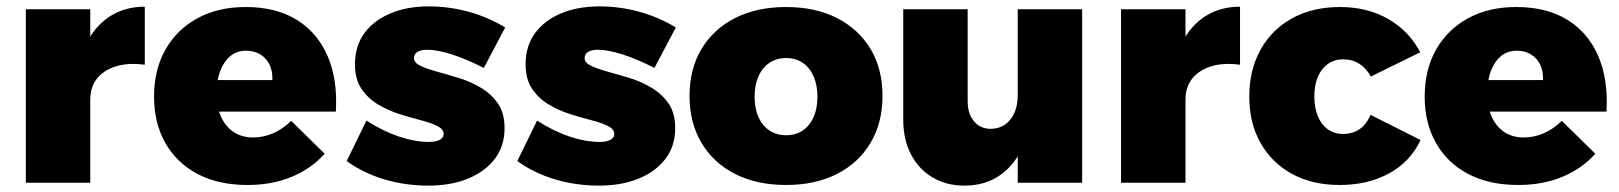

<svg xmlns="http://www.w3.org/2000/svg" viewBox="-20 -573 5077 602"><path d="M434 -370Q382 -377 343.5 -365Q305 -353 284 -326.5Q263 -300 263 -260L217 -269Q217 -356 243.5 -420Q270 -484 319 -518Q368 -552 434 -552ZM61 -544H263V0H61Z M834 -322Q835 -350 825 -370.5Q815 -391 796 -402.5Q777 -414 752 -414Q722 -414 701.5 -396.5Q681 -379 670 -349Q659 -319 659 -281Q659 -237 673.5 -206Q688 -175 713.5 -158.5Q739 -142 773 -142Q839 -142 893 -194L998 -91Q956 -44 894.5 -18.5Q833 7 756 7Q665 7 599.5 -27.5Q534 -62 498.5 -124.5Q463 -187 463 -270Q463 -355 499 -418Q535 -481 599.5 -516Q664 -551 750 -551Q846 -551 911 -510.5Q976 -470 1007.5 -396.5Q1039 -323 1033 -223H632V-322Z M1497 -360Q1442 -388 1396.5 -402.5Q1351 -417 1319 -417Q1301 -417 1289.5 -410.5Q1278 -404 1278 -391Q1278 -376 1298.5 -366.5Q1319 -357 1351.5 -348Q1384 -339 1420 -328Q1456 -317 1488.5 -297.5Q1521 -278 1541.5 -248Q1562 -218 1562 -171Q1562 -115 1531.5 -75Q1501 -35 1447.5 -13Q1394 9 1323 9Q1251 9 1185.5 -10.5Q1120 -30 1067 -68L1129 -195Q1180 -162 1230.5 -145Q1281 -128 1326 -128Q1340 -128 1350 -131Q1360 -134 1365.5 -139.5Q1371 -145 1371 -153Q1371 -168 1351 -178Q1331 -188 1299.5 -196Q1268 -204 1232 -215.5Q1196 -227 1164.5 -246Q1133 -265 1113 -295Q1093 -325 1093 -371Q1093 -429 1122.5 -469Q1152 -509 1204 -531Q1256 -553 1325 -553Q1387 -553 1448 -536.5Q1509 -520 1564 -487Z M2032 -360Q1977 -388 1931.5 -402.5Q1886 -417 1854 -417Q1836 -417 1824.5 -410.5Q1813 -404 1813 -391Q1813 -376 1833.5 -366.5Q1854 -357 1886.5 -348Q1919 -339 1955 -328Q1991 -317 2023.5 -297.5Q2056 -278 2076.5 -248Q2097 -218 2097 -171Q2097 -115 2066.5 -75Q2036 -35 1982.5 -13Q1929 9 1858 9Q1786 9 1720.5 -10.5Q1655 -30 1602 -68L1664 -195Q1715 -162 1765.5 -145Q1816 -128 1861 -128Q1875 -128 1885 -131Q1895 -134 1900.5 -139.5Q1906 -145 1906 -153Q1906 -168 1886 -178Q1866 -188 1834.5 -196Q1803 -204 1767 -215.5Q1731 -227 1699.5 -246Q1668 -265 1648 -295Q1628 -325 1628 -371Q1628 -429 1657.5 -469Q1687 -509 1739 -531Q1791 -553 1860 -553Q1922 -553 1983 -536.5Q2044 -520 2099 -487Z M2445 -551Q2536 -551 2604 -516.5Q2672 -482 2709.5 -419.5Q2747 -357 2747 -272Q2747 -188 2709.5 -125Q2672 -62 2604 -27.5Q2536 7 2445 7Q2353 7 2285 -27.5Q2217 -62 2179.5 -125Q2142 -188 2142 -272Q2142 -357 2179.5 -419.5Q2217 -482 2285 -516.5Q2353 -551 2445 -551ZM2445 -391Q2415 -391 2392.5 -376Q2370 -361 2358 -333.5Q2346 -306 2346 -270Q2346 -233 2358 -206Q2370 -179 2392.5 -164Q2415 -149 2445 -149Q2475 -149 2497 -164Q2519 -179 2531 -206Q2543 -233 2543 -270Q2543 -306 2531 -333.5Q2519 -361 2497 -376Q2475 -391 2445 -391Z M3014 -256Q3014 -216 3034 -192.5Q3054 -169 3087 -169Q3126 -170 3148.5 -199Q3171 -228 3171 -275H3217Q3217 -185 3191 -122Q3165 -59 3117.5 -25Q3070 9 3004 9Q2947 9 2903.5 -17Q2860 -43 2836 -89.5Q2812 -136 2812 -199V-544H3014ZM3171 -544H3373V0H3171Z M3868 -370Q3816 -377 3777.5 -365Q3739 -353 3718 -326.5Q3697 -300 3697 -260L3651 -269Q3651 -356 3677.5 -420Q3704 -484 3753 -518Q3802 -552 3868 -552ZM3495 -544H3697V0H3495Z M4278 -333Q4264 -359 4242 -373Q4220 -387 4191 -387Q4164 -387 4143.5 -372.5Q4123 -358 4112 -332Q4101 -306 4101 -271Q4101 -235 4112 -208.5Q4123 -182 4143.5 -167.5Q4164 -153 4191 -153Q4220 -153 4242 -167.5Q4264 -182 4277 -213L4434 -134Q4403 -67 4336.5 -30Q4270 7 4180 7Q4095 7 4031.5 -27.5Q3968 -62 3932.5 -124.5Q3897 -187 3897 -270Q3897 -354 3932.5 -417.5Q3968 -481 4032 -516Q4096 -551 4182 -551Q4267 -551 4332.5 -513.5Q4398 -476 4433 -409Z M4818 -322Q4819 -350 4809 -370.5Q4799 -391 4780 -402.5Q4761 -414 4736 -414Q4706 -414 4685.5 -396.5Q4665 -379 4654 -349Q4643 -319 4643 -281Q4643 -237 4657.5 -206Q4672 -175 4697.5 -158.5Q4723 -142 4757 -142Q4823 -142 4877 -194L4982 -91Q4940 -44 4878.5 -18.5Q4817 7 4740 7Q4649 7 4583.5 -27.5Q4518 -62 4482.5 -124.5Q4447 -187 4447 -270Q4447 -355 4483 -418Q4519 -481 4583.5 -516Q4648 -551 4734 -551Q4830 -551 4895 -510.5Q4960 -470 4991.5 -396.5Q5023 -323 5017 -223H4616V-322Z"/></svg>

Font: Alexandria ExtraBold
Style: Regular
Weight: 800
Designer: Mohamed Gaber
Foundry: Kief Type Foundry
Version: Version 5.100